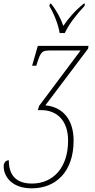

<svg xmlns="http://www.w3.org/2000/svg" viewBox="-83 -786 519 1046"><path d="M242 -606H270C293 -654 329 -702 377 -753L380 -766H373C325 -727 288 -684 262 -645C248 -686 225 -729 195 -766H189L186 -753C212 -710 235 -651 242 -606ZM90 240C221 240 318 150 318 -20C318 -138 256 -204 164 -212L397 -521L399 -536H123L92 -428H115L118 -439C141 -510 146 -511 200 -511H356L130 -209L123 -186H142C230 -186 288 -126 288 -20C288 128 206 214 91 214C-1 214 -35 162 -35 87C-48 87 -63 97 -63 120C-63 176 -18 240 90 240Z"/></svg>

Font: Noto Serif Condensed Thin
Style: Italic
Weight: 100
Width: 3
Italic angle: -12°
Designer: Monotype Design Team
Foundry: Monotype Imaging Inc.
Version: Version 2.013